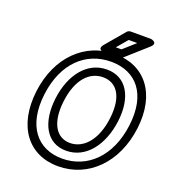

<svg xmlns="http://www.w3.org/2000/svg" viewBox="-155 -963 1007 1118"><g transform="rotate(20 348.0 -404.0)"><path d="M339 -13C185 -13 90 -128 115 -330C140 -531 261 -641 416 -641C572 -641 667 -531 642 -330C617 -128 494 -13 339 -13ZM332 37C519 37 665 -108 692 -330C719 -551 608 -691 422 -691C237 -691 92 -551 65 -330C38 -108 146 37 332 37ZM345 -64C468 -64 553 -177 572 -330C591 -482 531 -590 409 -590C287 -590 203 -482 184 -330C165 -177 222 -64 345 -64ZM351 -114C268 -114 217 -189 234 -330C251 -470 319 -540 403 -540C487 -540 539 -470 522 -330C505 -189 434 -114 351 -114ZM521 -795 447 -729H412L468 -795ZM600 -802C639 -837 588 -845 588 -845H462C455 -845 446 -842 440 -835L342 -719C308 -679 357 -679 357 -679H451C457 -679 465 -681 470 -686Z"/></g></svg>

Font: Falling Sky
Style: OuObl
Weight: 400
Designer: Paul D. Hunt
Foundry: Adobe Systems Incorporated
Version: Version 1.02